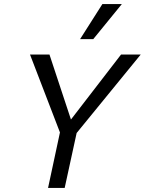

<svg xmlns="http://www.w3.org/2000/svg" viewBox="-20 -927 714 947"><path d="M336 -244 298 -296 577 -658H674ZM217 0 280 -294H363L299 0ZM286 -247 128 -658H224L344 -295ZM375 -734 485 -907H581L440 -734Z"/></svg>

Font: Ysabeau Office Medium
Style: Italic
Weight: 500
Italic angle: -12°
Designer: Christian Thalmann (Catharsis Fonts)
Version: Version 2.001;gftools[0.9.30]; featfreeze: tnum,lnum,ss02